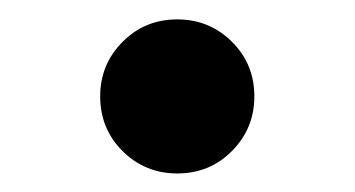

<svg xmlns="http://www.w3.org/2000/svg" viewBox="-20 -432 373 202"><path d="M166.5 -249.5Q132.8 -249.5 109.1 -272.9Q85.4 -296.4 85.4 -330.6Q85.4 -364.3 108.9 -387.9Q132.3 -411.6 166.5 -411.6Q200.2 -411.6 223.9 -388.2Q247.6 -364.7 247.6 -330.6Q247.6 -296.9 224.1 -273.2Q200.7 -249.5 166.5 -249.5Z"/></svg>

Font: Liberation Serif
Style: Bold
Weight: 700
Designer: Steve Matteson
Foundry: Ascender Corporation
Version: Version 2.1.5